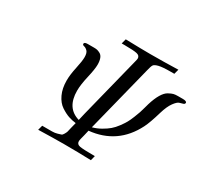

<svg xmlns="http://www.w3.org/2000/svg" viewBox="-141 -878 1137 1074"><g transform="rotate(30 427.5 -341.5)"><path d="M192.9 -543Q192.9 -554.2 214.8 -554.2H255.9Q268.1 -554.2 276.1 -552.5Q284.2 -550.8 296.1 -544.4Q308.1 -538.1 314.5 -522Q320.8 -505.9 320.8 -481Q320.8 -453.1 307.4 -395Q293.9 -336.9 293.9 -298.8Q293.9 -187 383.8 -161.1Q385.7 -168.9 389.4 -185.1Q393.1 -201.2 395 -209L493.2 -600.1Q498 -618.2 498 -623Q498 -642.1 476.6 -647Q455.1 -651.9 397 -651.9H377.9L386.2 -683.1Q490.2 -680.2 545.9 -680.2Q635.7 -680.2 726.1 -683.1L717.8 -651.9H695.8Q641.6 -651.9 618.4 -646Q595.2 -640.1 589.1 -631.1Q583 -622.1 576.2 -592.8L467.8 -162.1Q496.6 -169.9 522.2 -184.6Q547.9 -199.2 565.4 -214.1Q583 -229 599.6 -251.5Q616.2 -273.9 625.5 -290.5Q634.8 -307.1 644.8 -332.5Q654.8 -357.9 658.9 -369.9Q663.1 -381.8 669.4 -405.5Q675.8 -429.2 676.8 -432.1Q689.9 -475.1 706.1 -502Q722.2 -528.8 740.5 -538.8Q758.8 -548.8 769.8 -551.5Q780.8 -554.2 797.9 -554.2H829.1Q855 -554.2 855 -543Q855 -535.2 845.5 -532Q835.9 -528.8 823 -525.4Q810.1 -522 791.5 -496.6Q772.9 -471.2 758.8 -423.8Q736.8 -348.6 719.2 -314Q638.2 -153.8 460.9 -136.2V-134.8Q458 -120.6 453.6 -103.3Q449.2 -85.9 446.5 -75.4Q443.8 -64.9 443.8 -58.1Q443.8 -39.1 465.8 -34.9Q487.8 -30.8 563 -30.8L555.2 0Q468.3 -2.9 380.9 -2.9Q314.9 -2.9 214.8 0L223.1 -30.8H237.8Q268.6 -30.8 286.4 -30.8Q304.2 -30.8 319.6 -35.4Q335 -40 341.1 -42Q347.2 -43.9 354 -55.9Q360.8 -67.9 362.3 -73.5Q363.8 -79.1 368.9 -101.6Q374 -124 377.9 -137.2Q353 -140.1 329.6 -147.9Q306.2 -155.8 278.1 -174.3Q250 -192.9 232.4 -230.5Q214.8 -268.1 214.8 -318.8Q214.8 -356 225.8 -406Q236.8 -456.1 236.8 -481Q236.8 -508.8 225.8 -519.8Q214.8 -530.8 203.9 -533Q192.9 -535.2 192.9 -543Z"/></g></svg>

Font: CMU Classical Serif
Style: Italic
Weight: 500
Italic angle: -14.04°
Version: Version 0.7.0